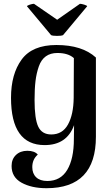

<svg xmlns="http://www.w3.org/2000/svg" viewBox="-20 -764 584 1011"><path d="M159 -744 281 -660 401 -744Q409 -744 423.5 -739.5Q438 -735 439 -731L312 -579Q303 -575 280.5 -575Q258 -575 249 -579L122 -731Q123 -735 137 -739.5Q151 -744 159 -744ZM225 227Q146 227 93.5 198Q41 169 41 110Q41 74 64 52Q87 30 124 30Q162 30 179 50Q150 75 150 116Q150 150 170.5 169.5Q191 189 229 189Q299 189 334 130.5Q369 72 369 -32Q369 -81 370 -105Q332 0 215 0Q38 0 38 -249Q38 -374 94 -450.5Q150 -527 277 -527Q413 -527 485 -461V-44Q485 227 225 227ZM250 -56Q309 -56 338 -108.5Q367 -161 368 -249L369 -458Q339 -485 282 -485Q246 -485 221.5 -467.5Q197 -450 184.5 -414.5Q172 -379 167 -337.5Q162 -296 162 -237Q162 -138 181.5 -97Q201 -56 250 -56Z"/></svg>

Font: Arima Koshi Semi Bold
Style: Regular
Weight: 600
Designer: Joana Correia and Natanael Gama
Foundry: NDISCOVER
Version: Version 1.019;PS 001.019;hotconv 1.0.88;makeotf.lib2.5.64775